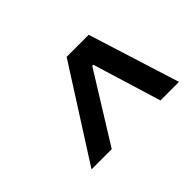

<svg xmlns="http://www.w3.org/2000/svg" viewBox="-68 -855 607 607"><g transform="rotate(-45 235.5 -551.5)"><path d="M291 -664.1H316.4L310.5 -627.4H285.2ZM61.5 -397.5 257.3 -704.6H356L452.6 -397.5H369.6L294.9 -642.1H303.7L151.9 -397.5Z"/></g></svg>

Font: Inter Variable
Style: Italic
Weight: 400
Italic angle: -9.39999°
Designer: Rasmus Andersson
Foundry: rsms
Version: Version 4.001;git-9221beed3